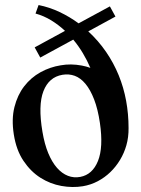

<svg xmlns="http://www.w3.org/2000/svg" viewBox="-20 -741 566 773"><path d="M241.7 -616.7Q216.3 -640.6 186.5 -658.9Q156.7 -677.2 123 -686.5L135.3 -720.7Q179.2 -711.9 220 -692.6Q260.7 -673.3 296.4 -647L422.4 -715.3L444.8 -674.3L335.4 -614.7Q376.5 -576.7 407 -532.2Q437.5 -487.8 457.8 -438.2Q478 -388.7 487.8 -335.2Q497.6 -281.7 497.6 -225.6Q498 -188.5 488.8 -156.2Q480 -125 463.4 -97.4Q446.8 -69.8 424.3 -48.1Q401.9 -26.4 373.8 -11.5Q345.7 3.4 313.5 8.8Q272 15.6 227.1 7.6Q182.1 -0.5 142.8 -25.4Q103.5 -50.3 74.5 -93.5Q45.4 -136.7 35.6 -199.7Q25.9 -261.2 38.1 -309.8Q50.3 -358.4 77.4 -393.6Q104.5 -428.7 142.8 -450Q181.2 -471.2 224.1 -478Q264.6 -485.4 309.1 -477.1Q318.4 -475.6 326.9 -473.1Q335.4 -470.7 343.8 -467.8Q330.6 -498.5 313.5 -527.1Q296.4 -555.7 274.9 -581.5L142.1 -509.3L119.6 -550.3ZM303.2 -28.8Q352.5 -38.1 374.5 -93Q396.5 -147.9 382.3 -245.6Q374 -301.8 358.9 -340.8Q343.8 -379.9 324 -403.6Q304.2 -427.2 280.8 -435.8Q257.3 -444.3 231.4 -439.9Q176.8 -430.7 154.8 -373.8Q132.8 -316.9 150.9 -210.4Q159.2 -160.6 174.3 -124.3Q189.5 -87.9 209.5 -65.2Q229.5 -42.5 253.4 -33.2Q277.3 -23.9 303.2 -28.8Z"/></svg>

Font: VarendraSemibold
Style: Regular
Weight: 600
Designer: Jacob Thomas
Foundry: Bangla Type Foundry
Version: Version 1.008